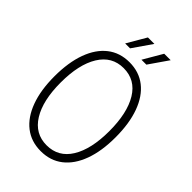

<svg xmlns="http://www.w3.org/2000/svg" viewBox="-266 -1011 1133 1133"><g transform="rotate(45 300.0 -445.0)"><path d="M300 16Q220 16 163 -28.5Q106 -73 75.5 -156Q45 -239 45 -354Q45 -470 75.5 -553.5Q106 -637 163 -681.5Q220 -726 300 -726Q380 -726 437 -681.5Q494 -637 524.5 -553.5Q555 -470 555 -354Q555 -239 524.5 -156Q494 -73 437 -28.5Q380 16 300 16ZM300 -33Q398 -33 450.5 -118.5Q503 -204 503 -354Q503 -505 450.5 -591Q398 -677 300 -677Q203 -677 150 -591Q97 -505 97 -354Q97 -204 150 -118.5Q203 -33 300 -33ZM203 -786 273 -906H327L244 -786ZM339 -786 409 -906H463L380 -786Z"/></g></svg>

Font: Geist Mono UltraLight
Style: Regular
Weight: 200
Monospace: yes
Designer: Basement.studio, Andrés Briganti, Mateo Zaragoza
Foundry: Basement.studio, Vercel, Andrés Briganti, Guido Ferreyra, Mateo Zaragoza
Version: Version 1.400; ttfautohint (v1.8.4.7-5d5b)